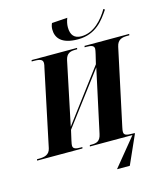

<svg xmlns="http://www.w3.org/2000/svg" viewBox="-186 -1062 1199 1391"><g transform="rotate(-15 414.0 -366.5)"><path d="M487 -772C625 -772 686 -864 731 -930L721 -937C680 -867 612 -787 516 -787C465 -787 438 -816 438 -875C438 -897 443 -921 452 -943L335 -935C328 -919 325 -905 325 -889C325 -829 360 -772 487 -772ZM516 210H612L707 -3L708 -10H692C645 -10 627 -16 627 -40C627 -48 628 -58 632 -75L754 -645C765 -697 800 -704 839 -704H853L855 -714H520L518 -704H531C567 -704 589 -698 589 -674C589 -668 586 -652 582 -635L565 -564L272 -174L371 -647C382 -696 411 -704 449 -704H462L464 -714H123L121 -704H135C188 -704 204 -695 204 -669C204 -662 202 -650 198 -635L78 -65C68 -17 30 -10 -11 -10H-25L-27 0H313L315 -10H302C267 -10 245 -15 245 -39C245 -44 246 -56 251 -77L268 -152L562 -542L460 -70C449 -17 422 -10 384 -10H371L369 0H688Z"/></g></svg>

Font: Noto Serif Display SemiCondensed ExtraBold
Style: Italic
Weight: 800
Width: 4
Italic angle: -12°
Designer: Monotype Design Team
Foundry: Monotype Imaging Inc.
Version: Version 2.009